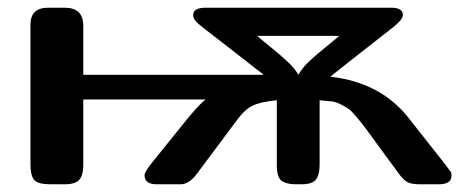

<svg xmlns="http://www.w3.org/2000/svg" viewBox="-20 -478 1227 498"><path d="M59 -53V-414Q59 -458 105 -458H148Q196 -458 196 -411V-284H664Q619 -319 560 -365Q501 -410 491 -419.5Q481 -429 481 -439Q481 -458 514 -458H995Q1025 -458 1025 -439Q1025 -428 1003 -410Q847 -288 837 -279Q970 -264 1043 -168Q1045 -165 1046 -164Q1147 -37 1150 -31Q1151 -28 1151 -22Q1151 0 1118 0H1068Q1048 0 1037 -5.5Q1026 -11 1012 -31Q992 -58 966 -93.5Q940 -129 931 -141.5Q922 -154 906.5 -172.5Q891 -191 884.5 -195.5Q878 -200 864.5 -207Q851 -214 840 -215Q829 -216 809 -218V-50Q809 -26 800 -13Q791 0 761 0H748Q723 0 710.5 -9Q698 -18 698 -49V-218Q657 -214 636.5 -204.5Q616 -195 598 -171Q490 -26 489 -25Q470 -1 450 0Q446 0 437 0H387Q355 0 355 -23V-24Q355 -32 375 -57Q381 -65 400 -88Q431 -126 454 -155Q492 -203 513 -220H196V-49Q196 -24 186 -12Q176 0 147 0H111Q79 0 69 -11Q59 -22 59 -53ZM647 -385Q657 -376 683 -355Q709 -334 727 -317Q745 -300 754 -284Q756 -288 758.5 -291.5Q761 -295 763.5 -298.5Q766 -302 770 -306.5Q774 -311 777 -314Q780 -317 786.5 -323Q793 -329 797 -332.5Q801 -336 810 -343.5Q819 -351 824.5 -355.5Q830 -360 841.5 -369.5Q853 -379 860 -385Z"/></svg>

Font: CMU Sans Serif
Style: Bold
Weight: 700
Version: Version 0.7.0